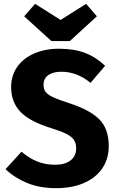

<svg xmlns="http://www.w3.org/2000/svg" viewBox="-20 -964 612 1001"><path d="M528 -621 452 -532Q381 -590 300 -590Q257 -590 232 -572.5Q207 -555 207 -522Q207 -499 218 -484.5Q229 -470 257 -457Q285 -444 341 -426Q447 -392 497 -342.5Q547 -293 547 -202Q547 -137 514 -87.5Q481 -38 419 -10.5Q357 17 272 17Q187 17 121.5 -10Q56 -37 9 -82L92 -173Q132 -139 174.5 -122Q217 -105 267 -105Q318 -105 347.5 -127.5Q377 -150 377 -190Q377 -216 366 -233.5Q355 -251 328 -265Q301 -279 250 -295Q135 -330 86.5 -381Q38 -432 38 -510Q38 -570 70 -615.5Q102 -661 159 -685.5Q216 -710 288 -710Q366 -710 423.5 -688Q481 -666 528 -621ZM485 -879 344 -750H248L106 -879L163 -944L296 -860L429 -944Z"/></svg>

Font: Fira Sans BGR
Style: Bold
Weight: 700
Designer: bBox Type GmbH & Carrois Corporate GbR & Edenspiekermann AG
Foundry: bBox Type GmbH & Carrois Corporate GbR & Edenspiekermann AG
Version: Version 4.301